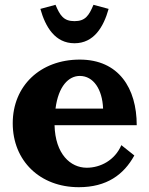

<svg xmlns="http://www.w3.org/2000/svg" viewBox="-20 -764 619 799"><path d="M290 -676C335 -676 350 -699 369 -744L432 -727C411 -652 371 -584 290 -584C209 -584 169 -652 148 -727L211 -744C230 -699 245 -676 290 -676ZM33 -251C33 -95 146 15 308 15C424 15 495 -37 539 -117L485 -160C458 -97 398 -66 341 -66C273 -66 210 -123 207 -243H549C549 -397 474 -516 312 -516C148 -516 33 -407 33 -251ZM211 -312C223 -406 266 -448 312 -448C369 -448 406 -392 409 -312Z"/></svg>

Font: LT Superior Serif ExtraBold
Style: Regular
Weight: 800
Designer: Daniel Lyons
Foundry: LyonsType
Version: Version 2.120;FEAKit 1.0